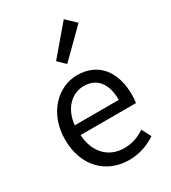

<svg xmlns="http://www.w3.org/2000/svg" viewBox="-211 -979 977 1098"><g transform="rotate(-30 277.0 -429.5)"><path d="M312 13C385 13 443 -11 490 -42L458 -103C417 -76 375 -60 322 -60C219 -60 148 -134 142 -250H508C510 -264 512 -282 512 -302C512 -457 434 -557 295 -557C171 -557 52 -448 52 -271C52 -92 167 13 312 13ZM141 -315C152 -423 220 -484 297 -484C382 -484 432 -425 432 -315ZM279 -640 453 -812 390 -872 232 -686Z"/></g></svg>

Font: Source Han Sans JP
Style: Regular
Weight: 400
Designer: Ryoko NISHIZUKA 西塚涼子 (kana, bopomofo & ideographs); Paul D. Hunt (Latin, Greek & Cyrillic); Sandoll Communications 산돌커뮤니
Foundry: Adobe
Version: Version 2.004;hotconv 1.0.118;makeotfexe 2.5.65603